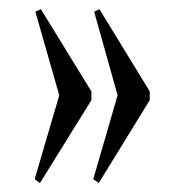

<svg xmlns="http://www.w3.org/2000/svg" viewBox="-20 -451 390 418"><path d="M195 -52.5 183 -61 236 -243.5 185 -425.5 196.5 -431 306 -252V-233ZM67 -52.5 55.5 -61 109 -243.5 57 -425.5 69 -431 179 -252V-233Z"/></svg>

Font: Libre Caslon Condensed
Style: Regular
Weight: 400
Designer: Pablo Impallari, Rodrigo Fuenzalida, Katja Schimmel, Ertekin Erdin
Foundry: Pablo Impallari, Rodrigo Fuenzalida
Version: Version 2.000; ttfautohint (v1.8.4.7-5d5b);gftools[0.9.33]